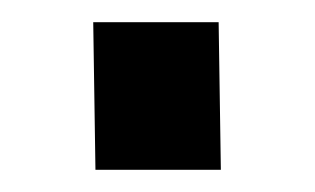

<svg xmlns="http://www.w3.org/2000/svg" viewBox="-20 -153 284 173"><path d="M66 0 64 -133H177L179 0Z"/></svg>

Font: Biancoenero Regular
Style: Regular
Weight: 400
Designer: Riccardo Lorusso, Umberto Mischi
Foundry: Biancoenero Edizioni
Version: Version 0.000